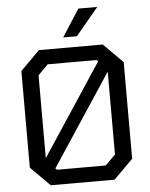

<svg xmlns="http://www.w3.org/2000/svg" viewBox="-61 -993 817 1043"><g transform="rotate(-5 347.0 -471.5)"><path d="M310 -794 406 -943H509L385 -794ZM173 0 68 -105V-632L173 -737H521L626 -632V-105L521 0ZM159 -149 488 -648 480 -656H214L159 -601ZM214 -81H480L535 -136V-588L206 -89Z"/></g></svg>

Font: Tomorrow
Style: Regular
Weight: 400
Designer: Tony de Marco, Monica Rizzolli
Foundry: Just in Type
Version: Version 2.002